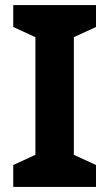

<svg xmlns="http://www.w3.org/2000/svg" viewBox="-20 -734 429 754"><path d="M357 0H32V-86L119 -126V-588L32 -628V-714H357V-628L270 -588V-126L357 -86Z"/></svg>

Font: Noto Sans Bassa Vah
Style: Regular
Weight: 400
Designer: Monotype Design Team
Foundry: Monotype Imaging Inc.
Version: Version 2.002